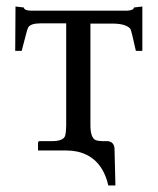

<svg xmlns="http://www.w3.org/2000/svg" viewBox="-20 -462 486 592"><path d="M258.8 -76.2Q258.8 -36.6 275.4 -29.8Q283.7 -26.9 294.9 -26.9H312Q330.6 -24.9 333 -5.9L335.9 109.9H314Q293.9 22.5 218.3 5.4Q202.1 2 185.1 2H97.2V-21Q97.2 -26.9 103 -26.9H144Q175.3 -27.8 180.7 -43Q183.6 -52.7 184.1 -74.2V-390.1H106.9Q74.2 -390.1 66.9 -377.4Q64 -372.6 49.3 -314.5Q47.9 -309.1 46.9 -305.2H26.9L27.8 -441.9L53.2 -439Q55.2 -429.7 73.2 -429.2H373Q392.1 -430.2 393.1 -439L418.9 -441.9V-305.2H398.9Q385.7 -366.2 381.8 -373.5Q367.7 -388.7 330.1 -389.2H258.8Z"/></svg>

Font: Linux Biolinum Capitals O
Style: Small Caps
Weight: 400
Designer: Philipp H. Poll
Foundry: Philipp H. Poll
Version: Version 1.0.4